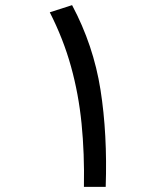

<svg xmlns="http://www.w3.org/2000/svg" viewBox="-20 -724 626 744"><path d="M305.2 0Q307.6 -129.4 296.1 -244.6Q284.7 -359.9 255.1 -466.3Q225.6 -572.8 172.9 -676.3L259.3 -704.1Q342.3 -548.3 369.4 -376.2Q396.5 -204.1 389.6 0Z"/></svg>

Font: Cascadia Code PL SemiLight
Style: Regular
Weight: 350
Monospace: yes
Designer: Aaron Bell
Foundry: Saja Typeworks
Version: Version 2404.023; ttfautohint (v1.8.4)